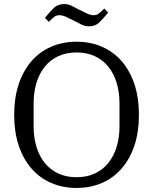

<svg xmlns="http://www.w3.org/2000/svg" viewBox="-20 -916 756 948"><path d="M358 -41Q409 -41 448.5 -59.5Q488 -78 515 -111.5Q542 -145 556 -191Q570 -237 570 -292V-406Q570 -461 556 -507Q542 -553 515 -586.5Q488 -620 448.5 -638.5Q409 -657 358 -657Q307 -657 267.5 -638.5Q228 -620 201 -586.5Q174 -553 160 -507Q146 -461 146 -406V-292Q146 -237 160 -191Q174 -145 201 -111.5Q228 -78 267.5 -59.5Q307 -41 358 -41ZM358 12Q289 12 232 -13Q175 -38 134.5 -85Q94 -132 72 -198.5Q50 -265 50 -349Q50 -433 72 -499.5Q94 -566 134.5 -613Q175 -660 232 -685Q289 -710 358 -710Q427 -710 484 -685Q541 -660 581.5 -613Q622 -566 644 -499.5Q666 -433 666 -349Q666 -265 644 -198.5Q622 -132 581.5 -85Q541 -38 484 -13Q427 12 358 12ZM419 -786Q400 -786 382.5 -794.5Q365 -803 347 -813Q329 -822 309 -831.5Q289 -841 274 -841Q259 -841 249.5 -834Q240 -827 221 -808L202 -828Q227 -859 246.5 -877.5Q266 -896 297 -896Q316 -896 333.5 -887.5Q351 -879 369 -869Q387 -860 407 -850.5Q427 -841 442 -841Q457 -841 466.5 -848Q476 -855 495 -874L514 -854Q489 -823 469.5 -804.5Q450 -786 419 -786Z"/></svg>

Font: IBM Plex Serif
Style: Regular
Weight: 400
Designer: Mike Abbink, Paul van der Laan, Pieter van Rosmalen
Foundry: Bold Monday
Version: Version 3.001